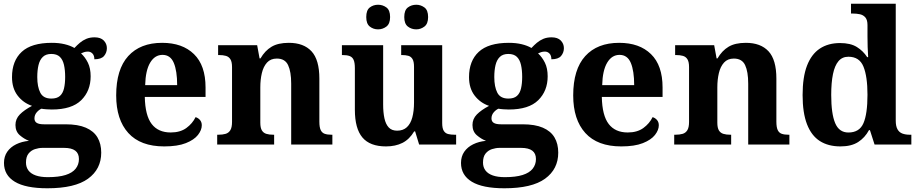

<svg xmlns="http://www.w3.org/2000/svg" viewBox="-20 -780 4954 1036"><path d="M235.6 235.9Q118.3 235.9 59.9 200.6Q1.5 165.3 1.5 99.2Q1.5 64.3 19 38.9Q36.5 13.6 67.1 -1.4Q97.6 -16.4 136.4 -20.1Q110 -30.2 86.7 -50.4Q63.4 -70.7 63.4 -105.6Q63.4 -138.5 87 -162.5Q110.7 -186.5 152.8 -208.8Q105.7 -224.5 75.3 -264Q44.8 -303.5 44.8 -363.9Q44.8 -451.6 97.3 -500.3Q149.8 -548.9 259.5 -548.9Q297.8 -548.9 328.6 -541.5Q359.5 -534.1 381.6 -521.1Q395.7 -536.2 411.1 -549.3Q426.6 -562.3 445.9 -570.5Q465.3 -578.6 490.2 -578.6Q523.1 -578.6 539.9 -561.4Q556.7 -544.1 556.7 -520.2Q556.7 -496.3 541.6 -478.2Q526.5 -460.1 489.2 -460.1Q489.2 -480.4 479 -491Q468.7 -501.6 454.5 -501.6Q442.7 -501.6 433.8 -498.6Q425 -495.6 417.3 -492Q439.5 -471.5 454.3 -441.6Q469.1 -411.6 469.1 -368.1Q469.1 -289.4 418.2 -239.3Q367.3 -189.1 259.5 -189.1Q248.6 -189.1 230.5 -190.3Q212.4 -191.5 203.6 -193.5Q189.8 -187.6 177.8 -173.5Q165.9 -159.3 165.9 -141Q165.9 -124.7 178.2 -117Q190.6 -109.3 216.8 -109.3H333.9Q400.9 -109.3 443.2 -91Q485.6 -72.7 505.9 -38.6Q526.2 -4.5 526.2 43.7Q526.2 132.6 455 184.3Q383.8 235.9 235.6 235.9ZM238.2 175.9Q296.9 175.9 333.8 164.2Q370.8 152.5 388.3 130.2Q405.9 107.9 405.9 78.1Q405.9 47.8 386 32.9Q366.1 17.9 325.3 17.9H209.4Q189.5 17.9 168.8 24.6Q148.2 31.2 134.2 48.3Q120.2 65.4 120.2 97.3Q120.2 122.2 133.6 139.9Q146.9 157.6 173.4 166.8Q200 175.9 238.2 175.9ZM257.1 -248.1Q287.2 -248.1 303.2 -262.3Q319.2 -276.4 325.4 -303Q331.6 -329.5 331.6 -365Q331.6 -401.9 325.2 -429.9Q318.8 -458 302.8 -473.4Q286.7 -488.9 256.6 -488.9Q227.5 -488.9 211 -472.9Q194.5 -457 187.8 -428.9Q181.1 -400.9 181.1 -364Q181.1 -311.6 197.4 -279.9Q213.7 -248.1 257.1 -248.1Z M866.1 10Q738 10 672.4 -62.3Q606.9 -134.6 606.9 -265.2Q606.9 -405.7 671.8 -477.3Q736.8 -548.9 855 -548.9Q964.2 -548.9 1026.6 -488Q1089.1 -427.2 1089.1 -308.2V-256.9H761.3Q763.3 -156.6 798.5 -110.9Q833.7 -65.2 901 -65.2Q952.4 -65.2 985.5 -89.3Q1018.5 -113.4 1035.3 -147.9Q1049.3 -143.8 1059.1 -132.5Q1068.8 -121.1 1068.8 -104.1Q1068.8 -78.3 1048.1 -51.8Q1027.3 -25.3 982.8 -7.7Q938.3 10 866.1 10ZM935.9 -320.8Q935.9 -397.3 917.8 -440.6Q899.6 -483.9 857 -483.9Q815.4 -483.9 790.4 -442.1Q765.4 -400.4 763.3 -320.8Z M1151.9 0V-53H1157.6Q1180.6 -53 1197 -57.7Q1213.5 -62.4 1222.8 -77.4Q1232 -92.3 1232 -122.1V-417.9Q1232 -446.1 1223.3 -460.1Q1214.7 -474 1199 -478.5Q1183.3 -483 1161.3 -483H1156.9V-536H1367.6L1380.6 -464.9H1385.6Q1409.6 -506.4 1445 -527.6Q1480.3 -548.9 1538.7 -548.9Q1618.3 -548.9 1660.8 -503.3Q1703.2 -457.6 1703.2 -355.8V-123.9Q1703.2 -93.4 1710.4 -78.2Q1717.6 -63 1732.3 -58Q1746.9 -53 1768.9 -53H1773.4V0H1551.2V-328.8Q1551.2 -393.2 1534.5 -428.6Q1517.9 -464 1473.7 -464Q1440.3 -464 1420.8 -442.4Q1401.2 -420.8 1392.9 -385.5Q1384.6 -350.2 1384.6 -309V-118.3Q1384.6 -90.4 1393 -76.5Q1401.4 -62.6 1417.1 -57.8Q1432.7 -53 1454.7 -53H1459.2V0Z M2062.7 10Q1976.2 10 1935.5 -38.2Q1894.8 -86.5 1894.8 -187.7V-412.1Q1894.8 -441.5 1888.2 -456.6Q1881.7 -471.7 1867.2 -477.3Q1852.8 -483 1828.5 -483H1824.9V-536H2047.4V-215.9Q2047.4 -173.5 2054.3 -141.7Q2061.2 -109.8 2077.5 -92.3Q2093.8 -74.9 2122.8 -74.9Q2155.2 -74.9 2175.4 -93.6Q2195.6 -112.4 2204.8 -146.6Q2214 -180.8 2214 -227V-419.1Q2214 -448.2 2205.6 -461.7Q2197.2 -475.3 2182.5 -479.1Q2167.8 -483 2148.3 -483H2144.7V-536H2366V-116Q2366 -87.5 2374.6 -73.9Q2383.2 -60.3 2398.5 -56.7Q2413.8 -53 2432.9 -53H2441.2V0H2241.6L2219.9 -71.1H2214.9Q2189.1 -27.9 2151.6 -9Q2114 10 2062.7 10ZM2226.2 -621.6Q2200.2 -621.6 2180.8 -636.7Q2161.3 -651.8 2161.3 -688Q2161.3 -725.2 2180.8 -739.8Q2200.2 -754.4 2226.2 -754.4Q2250.1 -754.4 2270.1 -739.8Q2290 -725.2 2290 -688Q2290 -651.8 2270.1 -636.7Q2250.1 -621.6 2226.2 -621.6ZM2020 -621.6Q1994.5 -621.6 1975.4 -636.7Q1956.2 -651.8 1956.2 -688Q1956.2 -725.2 1975.4 -739.8Q1994.5 -754.4 2020 -754.4Q2045.1 -754.4 2065 -739.8Q2084.9 -725.2 2084.9 -688Q2084.9 -651.8 2065 -636.7Q2045.1 -621.6 2020 -621.6Z M2701.6 235.9Q2584.3 235.9 2525.9 200.6Q2467.5 165.3 2467.5 99.2Q2467.5 64.3 2485 38.9Q2502.5 13.6 2533.1 -1.4Q2563.6 -16.4 2602.4 -20.1Q2576 -30.2 2552.7 -50.4Q2529.4 -70.7 2529.4 -105.6Q2529.4 -138.5 2553 -162.5Q2576.7 -186.5 2618.8 -208.8Q2571.7 -224.5 2541.3 -264Q2510.8 -303.5 2510.8 -363.9Q2510.8 -451.6 2563.3 -500.3Q2615.8 -548.9 2725.5 -548.9Q2763.8 -548.9 2794.6 -541.5Q2825.5 -534.1 2847.6 -521.1Q2861.7 -536.2 2877.1 -549.3Q2892.6 -562.3 2911.9 -570.5Q2931.3 -578.6 2956.2 -578.6Q2989.1 -578.6 3005.9 -561.4Q3022.7 -544.1 3022.7 -520.2Q3022.7 -496.3 3007.6 -478.2Q2992.5 -460.1 2955.2 -460.1Q2955.2 -480.4 2945 -491Q2934.7 -501.6 2920.5 -501.6Q2908.7 -501.6 2899.8 -498.6Q2891 -495.6 2883.3 -492Q2905.5 -471.5 2920.3 -441.6Q2935.1 -411.6 2935.1 -368.1Q2935.1 -289.4 2884.2 -239.3Q2833.3 -189.1 2725.5 -189.1Q2714.6 -189.1 2696.5 -190.3Q2678.4 -191.5 2669.6 -193.5Q2655.8 -187.6 2643.8 -173.5Q2631.9 -159.3 2631.9 -141Q2631.9 -124.7 2644.2 -117Q2656.6 -109.3 2682.8 -109.3H2799.9Q2866.9 -109.3 2909.2 -91Q2951.6 -72.7 2971.9 -38.6Q2992.2 -4.5 2992.2 43.7Q2992.2 132.6 2921 184.3Q2849.8 235.9 2701.6 235.9ZM2704.2 175.9Q2762.9 175.9 2799.8 164.2Q2836.8 152.5 2854.3 130.2Q2871.9 107.9 2871.9 78.1Q2871.9 47.8 2852 32.9Q2832.1 17.9 2791.3 17.9H2675.4Q2655.5 17.9 2634.8 24.6Q2614.2 31.2 2600.2 48.3Q2586.2 65.4 2586.2 97.3Q2586.2 122.2 2599.6 139.9Q2612.9 157.6 2639.4 166.8Q2666 175.9 2704.2 175.9ZM2723.1 -248.1Q2753.2 -248.1 2769.2 -262.3Q2785.2 -276.4 2791.4 -303Q2797.6 -329.5 2797.6 -365Q2797.6 -401.9 2791.2 -429.9Q2784.8 -458 2768.8 -473.4Q2752.7 -488.9 2722.6 -488.9Q2693.5 -488.9 2677 -472.9Q2660.5 -457 2653.8 -428.9Q2647.1 -400.9 2647.1 -364Q2647.1 -311.6 2663.4 -279.9Q2679.7 -248.1 2723.1 -248.1Z M3332.1 10Q3204 10 3138.4 -62.3Q3072.9 -134.6 3072.9 -265.2Q3072.9 -405.7 3137.8 -477.3Q3202.8 -548.9 3321 -548.9Q3430.2 -548.9 3492.6 -488Q3555.1 -427.2 3555.1 -308.2V-256.9H3227.3Q3229.3 -156.6 3264.5 -110.9Q3299.7 -65.2 3367 -65.2Q3418.4 -65.2 3451.5 -89.3Q3484.5 -113.4 3501.3 -147.9Q3515.3 -143.8 3525.1 -132.5Q3534.8 -121.1 3534.8 -104.1Q3534.8 -78.3 3514.1 -51.8Q3493.3 -25.3 3448.8 -7.7Q3404.3 10 3332.1 10ZM3401.9 -320.8Q3401.9 -397.3 3383.8 -440.6Q3365.6 -483.9 3323 -483.9Q3281.4 -483.9 3256.4 -442.1Q3231.4 -400.4 3229.3 -320.8Z M3617.9 0V-53H3623.6Q3646.6 -53 3663 -57.7Q3679.5 -62.4 3688.8 -77.4Q3698 -92.3 3698 -122.1V-417.9Q3698 -446.1 3689.3 -460.1Q3680.7 -474 3665 -478.5Q3649.3 -483 3627.3 -483H3622.9V-536H3833.6L3846.6 -464.9H3851.6Q3875.6 -506.4 3911 -527.6Q3946.3 -548.9 4004.7 -548.9Q4084.3 -548.9 4126.8 -503.3Q4169.2 -457.6 4169.2 -355.8V-123.9Q4169.2 -93.4 4176.4 -78.2Q4183.6 -63 4198.3 -58Q4212.9 -53 4234.9 -53H4239.4V0H4017.2V-328.8Q4017.2 -393.2 4000.5 -428.6Q3983.9 -464 3939.7 -464Q3906.3 -464 3886.8 -442.4Q3867.2 -420.8 3858.9 -385.5Q3850.6 -350.2 3850.6 -309V-118.3Q3850.6 -90.4 3859 -76.5Q3867.4 -62.6 3883.1 -57.8Q3898.7 -53 3920.7 -53H3925.2V0Z M4514.9 10Q4449.1 10 4403.7 -19Q4358.3 -48 4334.5 -109.5Q4310.7 -171 4310.7 -267Q4310.7 -364 4334.5 -425.8Q4358.3 -487.6 4403.5 -517.7Q4448.7 -547.7 4512.9 -547.7Q4569.2 -547.7 4603.4 -526.4Q4637.6 -505.1 4659 -471.9H4664.4Q4662.6 -495.8 4661.7 -526.6Q4660.8 -557.3 4660.8 -584.2V-644.8Q4660.8 -672.4 4649.5 -685.8Q4638.3 -699.1 4620 -703.1Q4601.7 -707 4579.8 -707H4571.9V-760H4813.3V-129.1Q4813.3 -99 4822.8 -82.2Q4832.3 -65.5 4849.3 -59.3Q4866.4 -53 4889.5 -53H4897.5V0H4699L4674 -77.8H4668.9Q4646.9 -37 4610.3 -13.5Q4573.7 10 4514.9 10ZM4557.8 -65Q4617.3 -65 4639 -115.2Q4660.8 -165.4 4660.8 -268.7Q4660.8 -367.5 4639 -420.7Q4617.3 -473.9 4557.8 -473.9Q4524.6 -473.9 4504.3 -450Q4484 -426.1 4474.6 -380.3Q4465.1 -334.5 4465.1 -267.6Q4465.1 -166.4 4486.4 -115.7Q4507.7 -65 4557.8 -65Z"/></svg>

Font: Noto Serif Lao
Style: Regular
Weight: 400
Designer: Monotype Design Team
Foundry: Monotype Imaging Inc.
Version: Version 2.003